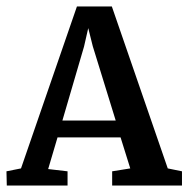

<svg xmlns="http://www.w3.org/2000/svg" viewBox="-34 -574 583 594"><path d="M-13 0 -14 -44 31 -53 204 -554H312L485 -53L529 -44V0H313V-44L369 -53L339 -149H144L115 -51L175 -44V0ZM226 -430 159 -201H324L253 -431L239 -487Z"/></svg>

Font: Aikya SemiBold
Style: Regular
Weight: 600
Designer: Neelakash Kshetrimayum (Latin subset based on Merriweather by Eben Sorkin)
Foundry: Brand New Type
Version: Version 1.00 b005